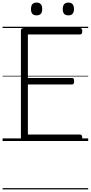

<svg xmlns="http://www.w3.org/2000/svg" viewBox="-20 -1092 703 1487"><path d="M169 0Q155 0 148.5 -6Q142 -12 142 -23V-856Q142 -866 149 -870.5Q156 -875 170 -875H600Q608 -875 612.5 -869.5Q617 -864 617 -850Q617 -836 612.5 -830.5Q608 -825 600 -825H196V-488H538Q546 -488 550 -482.5Q554 -477 554 -463Q554 -449 550 -443.5Q546 -438 538 -438H196V-50H600Q608 -50 612.5 -44.5Q617 -39 617 -25Q617 -11 612.5 -5.5Q608 0 600 0ZM263 -973Q241 -973 230.5 -985Q220 -997 220 -1021Q220 -1047 230.5 -1059.5Q241 -1072 263 -1072Q285 -1072 296 -1059.5Q307 -1047 307 -1022Q307 -997 296 -985Q285 -973 263 -973ZM510 -973Q487 -973 476.5 -985Q466 -997 466 -1021Q466 -1047 477 -1059.5Q488 -1072 509 -1072Q531 -1072 542 -1059.5Q553 -1047 553 -1022Q553 -997 542 -985Q531 -973 510 -973ZM0 365H663V375H0ZM0 -20H663V0H0ZM0 -505H663V-500H0ZM0 -885H663V-875H0Z"/></svg>

Font: Playwrite GB J Guides
Style: Regular
Weight: 400
Designer: Veronika Burian, José Scaglione
Foundry: TypeTogether
Version: Version 1.003